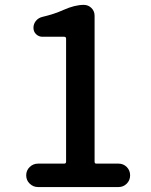

<svg xmlns="http://www.w3.org/2000/svg" viewBox="-20 -756 609 776"><path d="M133.8 0Q114.3 0 100.1 -13.7Q85.9 -27.3 85.9 -47.4Q85.9 -67.4 100.1 -81.1Q114.3 -94.7 133.8 -94.7H239.3Q247.1 -94.7 247.1 -102.5V-599.6Q247.1 -607.4 239.3 -607.4H151.4Q136.7 -607.4 126 -617.7Q115.2 -627.9 115.2 -643.6Q115.2 -659.2 125 -671.4Q134.8 -683.6 150.4 -687.5Q200.2 -699.2 236.3 -715.8Q282.2 -736.3 318.4 -736.3Q336.9 -736.3 349.6 -723.6Q362.3 -710.9 362.3 -692.4V-102.5Q362.3 -94.7 369.1 -94.7H459Q478.5 -94.7 492.2 -81.1Q505.9 -67.4 505.9 -47.4Q505.9 -27.3 492.2 -13.7Q478.5 0 459 0Z"/></svg>

Font: Gen Jyuu Gothic Medium
Style: Regular
Weight: 500
Designer: [Source Han Sans]
Ryoko NISHIZUKA  (kana & ideographs); Paul D. Hunt (Latin, Greek & Cyrillic); Wenlong ZHANG  (bopomofo
Version: Version 1.002.20150607